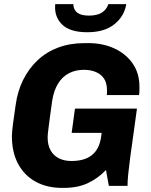

<svg xmlns="http://www.w3.org/2000/svg" viewBox="-20 -905 733 935"><path d="M282 10Q209 10 154 -20Q99 -50 68.5 -106.5Q38 -163 38 -242Q38 -262 43.5 -304Q49 -346 56 -392Q65 -460 92.5 -515.5Q120 -571 163 -611.5Q206 -652 263.5 -673.5Q321 -695 392 -695H411Q480 -695 536 -669.5Q592 -644 625.5 -596.5Q659 -549 659 -483Q659 -473 659 -463.5Q659 -454 657 -442H500Q501 -447 501 -452.5Q501 -458 501 -466Q501 -500 487 -521.5Q473 -543 447.5 -554Q422 -565 389 -565Q347 -565 315 -548Q283 -531 262.5 -497.5Q242 -464 234 -414Q227 -365 223 -333.5Q219 -302 216.5 -283.5Q214 -265 213 -254.5Q212 -244 212 -236Q212 -199 226 -173.5Q240 -148 266 -134.5Q292 -121 328 -121Q358 -121 382.5 -127.5Q407 -134 426 -148.5Q445 -163 457 -186.5Q469 -210 473 -243L475 -258H329L345 -376H647L614 -138Q608 -92 604.5 -58Q601 -24 601 0H510L496 -77Q458 -37 408.5 -13.5Q359 10 290 10ZM405 -748Q320 -748 281.5 -786.5Q243 -825 249 -885H337Q338 -857 356.5 -843Q375 -829 413 -829Q452 -829 475 -843Q498 -857 508 -885H595Q585 -825 536.5 -786.5Q488 -748 405 -748Z"/></svg>

Font: Chivo Medium
Style: Bold Italic
Weight: 700
Italic angle: -8.05°
Version: Version 2.002